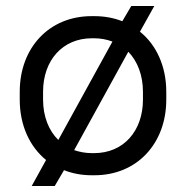

<svg xmlns="http://www.w3.org/2000/svg" viewBox="-20 -580 622 642"><path d="M86 42H163L194 -11C222 0 253 6 286 6H296C437 6 536 -99 536 -247V-273C536 -358 503 -430 448 -474L496 -560H419L389 -509C361 -520 330 -526 296 -526H286C145 -526 46 -421 46 -273V-247C46 -161 79 -90 134 -45ZM175 -112C143 -143 124 -191 124 -247V-273C124 -379 190 -452 287 -452H295C317 -452 337 -448 356 -441ZM287 -68C265 -68 246 -72 228 -78L409 -407C440 -375 458 -328 458 -273V-247C458 -142 393 -68 295 -68Z"/></svg>

Font: Fixel Text Regular
Style: Regular
Weight: 400
Width: 4
Designer: AlfaBravo + MacPaw
Foundry: Kyrylo Tkachov, Marchela Mozhyna, Serhii Makarenko, Maria Weinstein, Zakhar Kryvoshyya
Version: Version 1.211